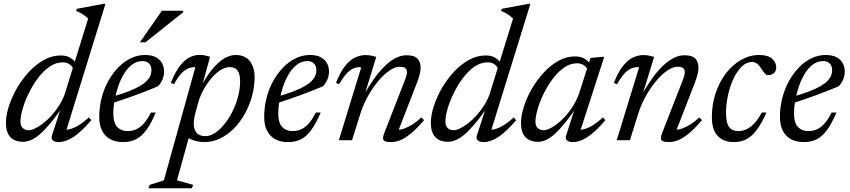

<svg xmlns="http://www.w3.org/2000/svg" viewBox="-20 -733 4446 1004"><path d="M363.5 -371.5Q358.5 -386 344.2 -396.5Q330 -407 308.5 -407Q271.5 -407 238.2 -383.8Q205 -360.5 177.5 -323.2Q150 -286 129.5 -243.8Q109 -201.5 98 -162.8Q87 -124 87 -97.5Q87 -74.5 99 -63.2Q111 -52 130 -52Q144 -52 163.8 -61.5Q183.5 -71 205.5 -88Q227.5 -105 249 -128.5Q270.5 -152 288.8 -180.8Q307 -209.5 318.5 -241L441 -636Q432 -644 423 -651Q414 -658 403.2 -664Q392.5 -670 378 -675.5L382 -687L521.5 -713H531.5L322 -36.5L313 -55Q329 -52.5 350.5 -59Q372 -65.5 396.2 -81Q420.5 -96.5 444.5 -119L457.5 -104.5Q402.5 -41 362 -15.5Q321.5 10 287.5 10Q265.5 10 256 0.5Q246.5 -9 252 -25L304.5 -187.5H316.5Q277.5 -129.5 246 -91.5Q214.5 -53.5 189 -31.5Q163.5 -9.5 141.5 -0.5Q119.5 8.5 100.5 8.5Q73.5 8.5 53.5 -1.5Q33.5 -11.5 22.2 -33.5Q11 -55.5 11 -90.5Q11 -130 26.2 -177.2Q41.5 -224.5 68.2 -271.2Q95 -318 131.2 -357Q167.5 -396 209.8 -419.5Q252 -443 297.5 -443Q326.5 -443 346.2 -431.8Q366 -420.5 381.5 -397.5Z M725 -413.5Q695 -413.5 670.8 -395.2Q646.5 -377 628.2 -346.8Q610 -316.5 597.8 -280.2Q585.5 -244 579 -208Q572.5 -172 572.5 -142.5Q572.5 -90.5 593 -69Q613.5 -47.5 646.5 -47.5Q670 -47.5 690.5 -56Q711 -64.5 730.5 -85.5Q750 -106.5 769 -144.5H794.5Q769 -85 743.8 -51.2Q718.5 -17.5 689.5 -3.8Q660.5 10 623 10Q585 10 557.2 -4.8Q529.5 -19.5 514.2 -48.8Q499 -78 499 -120.5Q499 -173 511.5 -221.5Q524 -270 546.8 -310.5Q569.5 -351 599.5 -381.5Q629.5 -412 665 -428.8Q700.5 -445.5 738.5 -445.5Q773.5 -445.5 795.5 -433.5Q817.5 -421.5 827.8 -401.8Q838 -382 838 -359Q838 -337.5 829 -316.2Q820 -295 805.5 -281.5Q778 -270 749 -258.5Q720 -247 689.5 -235.8Q659 -224.5 628 -214Q597 -203.5 566 -193.5L567.5 -227.5Q616.5 -241.5 652 -255.2Q687.5 -269 710.8 -282.5Q734 -296 747.2 -309.8Q760.5 -323.5 766.2 -337.5Q772 -351.5 772 -366Q772 -380.5 766.5 -391Q761 -401.5 750.8 -407.5Q740.5 -413.5 725 -413.5ZM711.5 -511.5 826.5 -677H938V-669L740 -511.5Z M1001.5 -141.5Q996 -119 994.5 -106Q993 -93 993 -85.5Q993 -59 1007 -40Q1021 -21 1055 -21Q1078 -21 1103.2 -37.2Q1128.5 -53.5 1152 -82Q1175.5 -110.5 1194.2 -147.2Q1213 -184 1224.2 -225.5Q1235.5 -267 1235.5 -308.5Q1235.5 -346 1222.5 -364Q1209.5 -382 1180.5 -382Q1161 -382 1140.5 -370.8Q1120 -359.5 1100.5 -340.2Q1081 -321 1063.8 -296Q1046.5 -271 1034 -243.8Q1021.5 -216.5 1014.5 -190ZM936.5 -39 974 -37.5 905.5 210 990 233.5 983.5 251.5H756.5L763 233.5L837 210L1001 -379.5Q1001 -380.5 1000 -381.2Q999 -382 997 -382Q980 -382 962.5 -374.5Q945 -367 927 -347.5Q909 -328 890 -292.5L873 -299.5Q895.5 -355.5 920 -387.5Q944.5 -419.5 970.8 -432.8Q997 -446 1024 -446Q1038 -446 1051.8 -443.2Q1065.5 -440.5 1078.5 -436.5L1029.5 -257L1025.5 -270Q1058 -332.5 1090.2 -371.2Q1122.5 -410 1153.2 -427.8Q1184 -445.5 1211 -445.5Q1264 -445.5 1287.8 -411.5Q1311.5 -377.5 1311.5 -331.5Q1311.5 -280.5 1298 -231Q1284.5 -181.5 1260.2 -138Q1236 -94.5 1203.2 -61.2Q1170.5 -28 1131 -9Q1091.5 10 1049 10Q1016.5 10 984.2 -2Q952 -14 936.5 -39Z M1587.5 -413.5Q1557.5 -413.5 1533.2 -395.2Q1509 -377 1490.8 -346.8Q1472.5 -316.5 1460.2 -280.2Q1448 -244 1441.5 -208Q1435 -172 1435 -142.5Q1435 -90.5 1455.5 -69Q1476 -47.5 1509 -47.5Q1532.5 -47.5 1553 -56Q1573.5 -64.5 1593 -85.5Q1612.5 -106.5 1631.5 -144.5H1657Q1631.5 -85 1606.2 -51.2Q1581 -17.5 1552 -3.8Q1523 10 1485.5 10Q1447.5 10 1419.8 -4.8Q1392 -19.5 1376.8 -48.8Q1361.5 -78 1361.5 -120.5Q1361.5 -173 1374 -221.5Q1386.5 -270 1409.2 -310.5Q1432 -351 1462 -381.5Q1492 -412 1527.5 -428.8Q1563 -445.5 1601 -445.5Q1636 -445.5 1658 -433.5Q1680 -421.5 1690.2 -401.8Q1700.5 -382 1700.5 -359Q1700.5 -337.5 1691.5 -316.2Q1682.5 -295 1668 -281.5Q1640.5 -270 1611.5 -258.5Q1582.5 -247 1552 -235.8Q1521.5 -224.5 1490.5 -214Q1459.5 -203.5 1428.5 -193.5L1430 -227.5Q1479 -241.5 1514.5 -255.2Q1550 -269 1573.2 -282.5Q1596.5 -296 1609.8 -309.8Q1623 -323.5 1628.8 -337.5Q1634.5 -351.5 1634.5 -366Q1634.5 -380.5 1629 -391Q1623.5 -401.5 1613.2 -407.5Q1603 -413.5 1587.5 -413.5Z M1753.5 -292.5 1737 -299.5Q1759 -355.5 1784 -387.2Q1809 -419 1836.5 -432Q1864 -445 1891.5 -445Q1901.5 -445 1910.8 -443.8Q1920 -442.5 1929.2 -440.5Q1938.5 -438.5 1947.5 -435.5L1887 -238.5H1883.5Q1908 -281 1934.2 -318.5Q1960.5 -356 1988.5 -384Q2016.5 -412 2046 -428Q2075.5 -444 2105.5 -444Q2147.5 -444 2163.5 -426Q2179.5 -408 2179.5 -379.5Q2179.5 -363.5 2174.5 -343.8Q2169.5 -324 2160 -299L2058 -36.5V-54.5Q2074 -54 2094.5 -61.2Q2115 -68.5 2138 -83Q2161 -97.5 2183.5 -119L2197.5 -105Q2161.5 -62 2130.8 -36.5Q2100 -11 2074.5 -0.5Q2049 10 2026 10Q1993.5 10 1986 0.2Q1978.5 -9.5 1989.5 -37.5L2097 -313Q2102 -326 2105 -336.8Q2108 -347.5 2108 -356Q2108 -368.5 2099.8 -376.2Q2091.5 -384 2070 -384Q2045.5 -384 2015.8 -363.5Q1986 -343 1956.5 -307.5Q1927 -272 1902.2 -227Q1877.5 -182 1862.5 -132.5L1821 0H1752L1868.5 -379.5Q1867 -380.5 1865.2 -381.2Q1863.5 -382 1861 -382Q1844 -382 1826.8 -374.5Q1809.5 -367 1791.5 -347.5Q1773.5 -328 1753.5 -292.5Z M2585.5 -371.5Q2580.5 -386 2566.2 -396.5Q2552 -407 2530.5 -407Q2493.5 -407 2460.2 -383.8Q2427 -360.5 2399.5 -323.2Q2372 -286 2351.5 -243.8Q2331 -201.5 2320 -162.8Q2309 -124 2309 -97.5Q2309 -74.5 2321 -63.2Q2333 -52 2352 -52Q2366 -52 2385.8 -61.5Q2405.5 -71 2427.5 -88Q2449.5 -105 2471 -128.5Q2492.5 -152 2510.8 -180.8Q2529 -209.5 2540.5 -241L2663 -636Q2654 -644 2645 -651Q2636 -658 2625.2 -664Q2614.5 -670 2600 -675.5L2604 -687L2743.5 -713H2753.5L2544 -36.5L2535 -55Q2551 -52.5 2572.5 -59Q2594 -65.5 2618.2 -81Q2642.5 -96.5 2666.5 -119L2679.5 -104.5Q2624.5 -41 2584 -15.5Q2543.5 10 2509.5 10Q2487.5 10 2478 0.5Q2468.5 -9 2474 -25L2526.5 -187.5H2538.5Q2499.5 -129.5 2468 -91.5Q2436.5 -53.5 2411 -31.5Q2385.5 -9.5 2363.5 -0.5Q2341.5 8.5 2322.5 8.5Q2295.5 8.5 2275.5 -1.5Q2255.5 -11.5 2244.2 -33.5Q2233 -55.5 2233 -90.5Q2233 -130 2248.2 -177.2Q2263.5 -224.5 2290.2 -271.2Q2317 -318 2353.2 -357Q2389.5 -396 2431.8 -419.5Q2474 -443 2519.5 -443Q2548.5 -443 2568.2 -431.8Q2588 -420.5 2603.5 -397.5Z M2940 -23.5 2993 -187.5H3005.5Q2967 -130.5 2936.2 -92.5Q2905.5 -54.5 2880.5 -32.2Q2855.5 -10 2834.2 -0.8Q2813 8.5 2793.5 8.5Q2766.5 8.5 2746.5 -1.5Q2726.5 -11.5 2715.5 -33.2Q2704.5 -55 2704.5 -89.5Q2704.5 -128.5 2719.5 -175.5Q2734.5 -222.5 2761 -268.5Q2787.5 -314.5 2823 -353Q2858.5 -391.5 2900 -414.8Q2941.5 -438 2986 -438Q3015 -438 3034.5 -427.2Q3054 -416.5 3069.5 -394.5L3051.5 -369Q3046.5 -382.5 3032.5 -392.2Q3018.5 -402 2997 -402Q2961.5 -402 2929.2 -379.2Q2897 -356.5 2869.8 -320Q2842.5 -283.5 2822.2 -241.8Q2802 -200 2791 -161.2Q2780 -122.5 2780 -96Q2780 -73.5 2792.2 -62.8Q2804.5 -52 2823 -52Q2839.5 -52 2864.2 -65.8Q2889 -79.5 2916 -104.5Q2943 -129.5 2967.2 -164.5Q2991.5 -199.5 3007 -241L3068 -430L3124 -435.5H3139.5L3010.5 -36.5L3002 -55Q3018 -52.5 3039.5 -59Q3061 -65.5 3085 -81Q3109 -96.5 3132.5 -119L3145.5 -104.5Q3091 -40.5 3050.5 -15.2Q3010 10 2976.5 10Q2954.5 10 2944.8 0.8Q2935 -8.5 2940 -23.5Z M3206.5 -292.5 3190 -299.5Q3212 -355.5 3237 -387.2Q3262 -419 3289.5 -432Q3317 -445 3344.5 -445Q3354.5 -445 3363.8 -443.8Q3373 -442.5 3382.2 -440.5Q3391.5 -438.5 3400.5 -435.5L3340 -238.5H3336.5Q3361 -281 3387.2 -318.5Q3413.5 -356 3441.5 -384Q3469.5 -412 3499 -428Q3528.5 -444 3558.5 -444Q3600.5 -444 3616.5 -426Q3632.5 -408 3632.5 -379.5Q3632.5 -363.5 3627.5 -343.8Q3622.5 -324 3613 -299L3511 -36.5V-54.5Q3527 -54 3547.5 -61.2Q3568 -68.5 3591 -83Q3614 -97.5 3636.5 -119L3650.5 -105Q3614.5 -62 3583.8 -36.5Q3553 -11 3527.5 -0.5Q3502 10 3479 10Q3446.5 10 3439 0.2Q3431.5 -9.5 3442.5 -37.5L3550 -313Q3555 -326 3558 -336.8Q3561 -347.5 3561 -356Q3561 -368.5 3552.8 -376.2Q3544.5 -384 3523 -384Q3498.5 -384 3468.8 -363.5Q3439 -343 3409.5 -307.5Q3380 -272 3355.2 -227Q3330.5 -182 3315.5 -132.5L3274 0H3205L3321.5 -379.5Q3320 -380.5 3318.2 -381.2Q3316.5 -382 3314 -382Q3297 -382 3279.8 -374.5Q3262.5 -367 3244.5 -347.5Q3226.5 -328 3206.5 -292.5Z M3912 -409Q3883 -409 3858.2 -384.5Q3833.5 -360 3815 -320.2Q3796.5 -280.5 3786.5 -233.8Q3776.5 -187 3776.5 -142.5Q3776.5 -90.5 3792.5 -69Q3808.5 -47.5 3841 -47.5Q3862.5 -47.5 3882.8 -56.5Q3903 -65.5 3923.5 -86.8Q3944 -108 3963.5 -144.5H3988Q3961.5 -85 3935.2 -51.2Q3909 -17.5 3880.5 -3.8Q3852 10 3818 10Q3763 10 3732.8 -22.2Q3702.5 -54.5 3702.5 -120.5Q3702.5 -187 3722.2 -246Q3742 -305 3776.2 -349.8Q3810.5 -394.5 3855.5 -420Q3900.5 -445.5 3950 -445.5Q3995 -445.5 4017 -426.2Q4039 -407 4039 -381.5Q4039 -361.5 4027.2 -351Q4015.5 -340.5 3996.5 -340Q3987.5 -339.5 3978.5 -350Q3969.5 -360.5 3960.5 -375Q3952 -389 3940 -399Q3928 -409 3912 -409Z M4284.5 -413.5Q4254.5 -413.5 4230.2 -395.2Q4206 -377 4187.8 -346.8Q4169.5 -316.5 4157.2 -280.2Q4145 -244 4138.5 -208Q4132 -172 4132 -142.5Q4132 -90.5 4152.5 -69Q4173 -47.5 4206 -47.5Q4229.5 -47.5 4250 -56Q4270.5 -64.5 4290 -85.5Q4309.5 -106.5 4328.5 -144.5H4354Q4328.5 -85 4303.2 -51.2Q4278 -17.5 4249 -3.8Q4220 10 4182.5 10Q4144.5 10 4116.8 -4.8Q4089 -19.5 4073.8 -48.8Q4058.5 -78 4058.5 -120.5Q4058.5 -173 4071 -221.5Q4083.5 -270 4106.2 -310.5Q4129 -351 4159 -381.5Q4189 -412 4224.5 -428.8Q4260 -445.5 4298 -445.5Q4333 -445.5 4355 -433.5Q4377 -421.5 4387.2 -401.8Q4397.5 -382 4397.5 -359Q4397.5 -337.5 4388.5 -316.2Q4379.5 -295 4365 -281.5Q4337.5 -270 4308.5 -258.5Q4279.5 -247 4249 -235.8Q4218.5 -224.5 4187.5 -214Q4156.5 -203.5 4125.5 -193.5L4127 -227.5Q4176 -241.5 4211.5 -255.2Q4247 -269 4270.2 -282.5Q4293.5 -296 4306.8 -309.8Q4320 -323.5 4325.8 -337.5Q4331.5 -351.5 4331.5 -366Q4331.5 -380.5 4326 -391Q4320.5 -401.5 4310.2 -407.5Q4300 -413.5 4284.5 -413.5Z"/></svg>

Font: Newsreader 24pt
Style: Italic
Weight: 400
Italic angle: -17°
Designer: Hugues Gentile
Foundry: Production Type
Version: Version 1.003